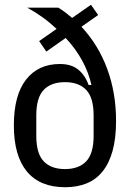

<svg xmlns="http://www.w3.org/2000/svg" viewBox="-20 -772 550 804"><path d="M391 -709 321 -660Q392 -584 429 -483.5Q466 -383 466 -266Q466 -193 451.5 -140.5Q437 -88 409.5 -54Q382 -20 342.5 -4Q303 12 253 12Q147 12 92.5 -54Q38 -120 38 -247Q38 -373 89 -438.5Q140 -504 231 -504Q278 -504 307 -481Q336 -458 351 -416H363Q351 -469 324 -518.5Q297 -568 255 -613L174 -556L144 -600L217 -651Q162 -703 94 -740H224Q239 -731 253.5 -720Q268 -709 282 -697L361 -752ZM252 -64Q310 -64 341 -96.5Q372 -129 372 -203V-289Q372 -363 341 -395.5Q310 -428 252 -428Q194 -428 163 -395.5Q132 -363 132 -289V-203Q132 -129 163 -96.5Q194 -64 252 -64Z"/></svg>

Font: IBM Plex Sans Cond Text
Style: Regular
Weight: 450
Width: 3
Designer: Mike Abbink, Paul van der Laan, Pieter van Rosmalen
Foundry: Bold Monday
Version: Version 1.3